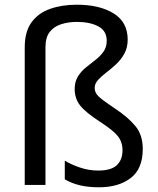

<svg xmlns="http://www.w3.org/2000/svg" viewBox="-20 -785 671 815"><path d="M522 -617Q522 -583 508 -557.5Q494 -532 473 -512.5Q452 -493 431 -477Q410 -461 396 -445.5Q382 -430 382 -412Q382 -399 388.5 -388Q395 -377 414 -362.5Q433 -348 470 -323Q524 -287 555 -249.5Q586 -212 586 -153Q586 -68 534.5 -29Q483 10 400 10Q353 10 317 1Q281 -8 255 -24V-103Q281 -87 319 -74Q357 -61 397 -61Q452 -61 476 -84Q500 -107 500 -147Q500 -183 479.5 -208Q459 -233 406 -267Q343 -308 320 -337.5Q297 -367 297 -407Q297 -438 310.5 -460Q324 -482 344.5 -498.5Q365 -515 385.5 -531Q406 -547 419.5 -566Q433 -585 433 -612Q433 -654 397.5 -673Q362 -692 306 -692Q271 -692 240.5 -682.5Q210 -673 191.5 -650Q173 -627 173 -584V0H85V-584Q85 -651 114 -690.5Q143 -730 193 -747.5Q243 -765 306 -765Q403 -765 462.5 -728Q522 -691 522 -617Z"/></svg>

Font: Noto Sans Hatran
Style: Regular
Weight: 400
Designer: Monotype Design Team
Foundry: Monotype Imaging Inc.
Version: Version 2.001; ttfautohint (v1.8.4.7-5d5b)